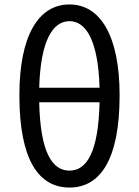

<svg xmlns="http://www.w3.org/2000/svg" viewBox="-20 -829 623 862"><path d="M427 -370C422 -141 367 -63 292 -63C216 -63 161 -141 156 -370ZM156 -435C162 -647 217 -734 292 -734C366 -734 421 -647 427 -435ZM292 -809C152 -809 67 -668 67 -401C67 -114 152 13 292 13C431 13 517 -114 517 -401C517 -667 431 -809 292 -809Z"/></svg>

Font: Squished Noto Sans CJK JP Regular
Style: Regular
Weight: 400
Designer: Ryoko NISHIZUKA (kana & ideographs); Paul D. Hunt (Latin, Greek & Cyrillic); Wenlong ZHANG (bopomofo); Sandoll Communica
Foundry: Adobe Systems Incorporated
Version: Version 1.004;PS 1.004;hotconv 1.0.82;makeotf.lib2.5.63406